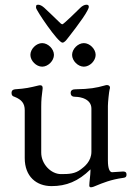

<svg xmlns="http://www.w3.org/2000/svg" viewBox="-20 -776 567 815"><path d="M245 -595C253 -595 261 -605 267 -613C267 -613 334 -697 351 -731C354 -737 357 -743 357 -747C357 -753 354 -756 347 -756C339 -756 329 -751 321 -743C313 -735 250 -673 245 -673C242 -673 240 -675 237 -677C214 -700 191 -721 168 -743C159 -751 150 -756 142 -756C133 -756 133 -752 133 -743C133 -733 226 -595 245 -595ZM159 -493C184 -493 209 -518 209 -543C209 -568 184 -593 159 -593C134 -593 109 -568 109 -543C109 -518 134 -493 159 -493ZM336 -493C361 -493 386 -518 386 -543C386 -568 361 -593 336 -593C311 -593 286 -568 286 -543C286 -518 311 -493 336 -493ZM366 19C372 19 382 15 386 13C415 1 451 -14 503 -21C511 -22 517 -24 517 -35C517 -47 509 -48 502 -48C492 -48 466 -45 456 -45C446 -45 438 -59 438 -95V-326C438 -342 443 -388 445 -395C446 -399 447 -402 447 -404C447 -411 441 -415 434 -415C431 -415 427 -414 424 -413C388 -403 362 -398 301 -397C290 -397 280 -394 280 -382C280 -368 289 -365 301 -365C321 -365 368 -356 368 -315V-132C368 -91 338 -68 323 -57C298 -38 273 -37 239 -37C196 -37 155 -80 155 -128V-323C155 -353 157 -369 161 -400C162 -411 157 -414 151 -414C148 -414 147 -414 143 -413C106 -404 89 -400 44 -397C36 -396 29 -393 29 -381C29 -370 35 -367 42 -365C72 -353 85 -337 85 -308V-105C85 -27 134 14 199 14C261 14 312 -6 364 -57V-51C364 -34 359 -2 359 11C359 16 361 19 366 19Z"/></svg>

Font: EB Garamond
Style: Regular
Weight: 400
Designer: Georg Duffner and Octavio Pardo
Foundry: Georg Duffner
Version: Version 1.000;PS 001.000;hotconv 1.0.88;makeotf.lib2.5.64775